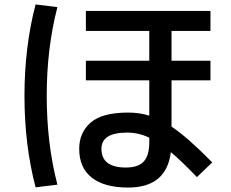

<svg xmlns="http://www.w3.org/2000/svg" viewBox="-20 -791 1040 863"><path d="M926 -652H751V-518H926V-430H751V-222Q823 -174 934 -61L865 5Q794 -69 748 -107Q728 52 556 52Q449 52 392.5 7.5Q336 -37 336 -122Q336 -195 387.5 -240Q439 -285 556 -285Q608 -285 651 -271V-430H366V-518H651V-652H366V-742H926ZM238 -759Q190 -574 190 -360Q190 -146 238 39L140 51Q90 -139 90 -360Q90 -581 140 -771ZM651 -172Q604 -195 551 -195Q436 -195 436 -122Q436 -38 546 -38Q601 -38 626 -65Q651 -92 651 -152Z"/></svg>

Font: M PLUS 1p Medium
Style: Regular
Weight: 500
Version: Version 1.062